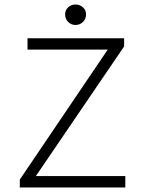

<svg xmlns="http://www.w3.org/2000/svg" viewBox="-20 -832 640 852"><path d="M314.9 -721.2Q295.9 -721.2 282.5 -734.6Q269 -748 269 -768.1Q269 -787.1 282.5 -799.6Q295.9 -812 314.9 -812Q334.5 -812 348.1 -799.6Q361.8 -787.1 361.8 -768.1Q361.8 -748 348.1 -734.6Q334.5 -721.2 314.9 -721.2ZM67.9 0V-35.2L458 -611.8H102.1V-662.1H530.8V-626L139.2 -50.8H536.1V0Z"/></svg>

Font: Office Code Pro Light
Style: Regular
Weight: 300
Designer: Nathan Rutzky & Paul D. Hunt
Foundry: Adobe Systems Incorporated
Version: Version 1.004;PS 001.004;hotconv 1.0.70;makeotf.lib2.5.58329